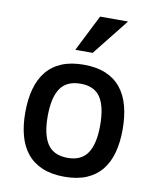

<svg xmlns="http://www.w3.org/2000/svg" viewBox="-87 -833 746 915"><g transform="rotate(10 286.5 -375.5)"><path d="M522 -254.9Q522 -192.4 508.5 -142.6Q495.1 -92.8 466.6 -57.6Q438 -22.5 393.6 -3.7Q349.1 15.1 287.1 15.1Q224.6 15.1 179.7 -3.9Q134.8 -22.9 106.2 -58.1Q77.6 -93.3 64.2 -143.1Q50.8 -192.9 50.8 -254.9Q50.8 -317.9 64.5 -368.2Q78.1 -418.5 106.7 -453.9Q135.3 -489.3 179.9 -508.1Q224.6 -526.9 287.1 -526.9Q349.1 -526.9 393.6 -508.1Q438 -489.3 466.6 -453.9Q495.1 -418.5 508.5 -368.2Q522 -317.9 522 -254.9ZM413.1 -254.9Q413.1 -346.2 383.5 -390.6Q354 -435.1 287.1 -435.1Q220.2 -435.1 189.7 -390.6Q159.2 -346.2 159.2 -254.9Q159.2 -166 189.2 -121.1Q219.2 -76.2 287.1 -76.2Q353 -76.2 383.1 -121.1Q413.1 -166 413.1 -254.9ZM317.9 -589.8H233.9L322.8 -766.1H458Z"/></g></svg>

Font: Lorenzo Sans Medium
Style: Regular
Weight: 500
Foundry: Intel Corporation
Version: Version 1.00; ttfautohint (v1.5)